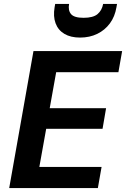

<svg xmlns="http://www.w3.org/2000/svg" viewBox="-20 -961 644 981"><path d="M27 0 151 -700H604L585 -592H267L234 -408H522L504 -303H216L181 -108H499L480 0ZM389 -769Q341 -769 309 -788Q277 -807 264 -842Q251 -877 259 -924L262 -941H333Q327 -908 343 -889Q359 -870 407 -870Q456 -870 478.5 -889Q501 -908 507 -941H578L575 -924Q567 -876 541.5 -841.5Q516 -807 477 -788Q438 -769 389 -769Z"/></svg>

Font: DM Sans 11pt
Style: Bold Italic
Weight: 700
Italic angle: -10°
Version: Version 4.004;gftools[0.9.30]